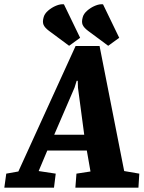

<svg xmlns="http://www.w3.org/2000/svg" viewBox="-69 -869 665 889"><path d="M251 -657 158 -726Q138 -741 132.5 -754.5Q127 -768 133 -789Q137 -805 153.5 -819.5Q170 -834 190.5 -842.5Q211 -851 227 -849L302 -694ZM432 -657 339 -726Q319 -741 313.5 -754.5Q308 -768 314 -789Q318 -805 334.5 -819.5Q351 -834 371.5 -842.5Q392 -851 408 -849L483 -694ZM-49 0 -40 -65 16 -75 281 -656H392L506 -77L576 -65L572 0H280L285 -65L350 -75L333 -172H150L110 -77L189 -65L181 0ZM182 -245H321L292 -463L291 -495H286L276 -463Z"/></svg>

Font: Faustina ExtraBold
Style: Italic
Weight: 800
Italic angle: -8°
Designer: Alfonso Garcia
Foundry: http://www.omnibus-type.com
Version: Version 1.200